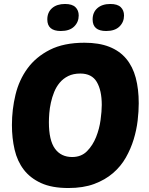

<svg xmlns="http://www.w3.org/2000/svg" viewBox="-20 -936 751 966"><path d="M405 -721Q478 -721 530 -700.5Q582 -680 615 -640.5Q648 -601 663 -544.5Q678 -488 678 -416Q678 -376 672.5 -329Q667 -282 652.5 -234.5Q638 -187 613 -143Q588 -99 548.5 -65Q509 -31 454 -10.5Q399 10 324 10Q241 10 186.5 -15Q132 -40 99.5 -82.5Q67 -125 53.5 -183Q40 -241 40 -307Q40 -385 58 -459.5Q76 -534 118.5 -592Q161 -650 231 -685.5Q301 -721 405 -721ZM384 -566Q349 -566 323.5 -553.5Q298 -541 280.5 -520Q263 -499 252.5 -473Q242 -447 236 -419.5Q230 -392 228 -366.5Q226 -341 226 -321Q226 -230 256.5 -188Q287 -146 343 -146Q389 -146 418 -175.5Q447 -205 463.5 -246.5Q480 -288 486 -332.5Q492 -377 492 -408Q492 -481 467 -523.5Q442 -566 384 -566ZM218 -838Q218 -874 242 -895Q266 -916 307 -916Q343 -916 359.5 -900Q376 -884 376 -858Q376 -825 353 -802.5Q330 -780 286 -780Q218 -780 218 -838ZM446 -838Q446 -874 470 -895Q494 -916 535 -916Q571 -916 587.5 -900Q604 -884 604 -858Q604 -825 581 -802.5Q558 -780 514 -780Q446 -780 446 -838Z"/></svg>

Font: Poetsen One
Style: Regular
Weight: 400
Designer: Pablo Impallari, Rodrigo Fuenzalida
Foundry: Pablo Impallari, Rodrigo Fuenzalida
Version: Version 1.001; ttfautohint (v0.93) -l 8 -r 50 -G 200 -x 14 -